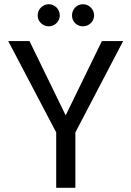

<svg xmlns="http://www.w3.org/2000/svg" viewBox="-20 -892 624 912"><path d="M19 -697 247 -263V0H338V-263L565 -697H464L292 -344L120 -697ZM337 -782C347 -772 359 -767 374 -767C403 -767 427 -790 427 -819C427 -848 403 -872 374 -872C345 -872 322 -848 322 -819C322 -804 327 -792 337 -782ZM175 -782C185 -772 197 -767 212 -767C240 -767 264 -790 264 -819C264 -848 240 -872 212 -872C183 -872 159 -848 159 -819C159 -804 164 -792 175 -782Z"/></svg>

Font: Poppins
Style: Regular
Weight: 400
Designer: Ninad Kale (Devanagari), Jonny Pinhorn (Latin)
Foundry: Indian Type Foundry
Version: 4.004